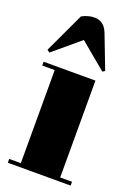

<svg xmlns="http://www.w3.org/2000/svg" viewBox="-142 -796 602 853"><g transform="rotate(20 158.5 -369.0)"><path d="M6 -476H251V-18H307V0H10V-18H65V-458H6ZM4 -532 93 -722Q123 -738 152 -738Q197 -738 216 -690L277 -531L266 -524L141 -628L16 -523Z"/></g></svg>

Font: Abril Fatface
Style: Regular
Weight: 400
Designer: Veronika Burian, Jos Scaglione
Foundry: TypeTogether
Version: Version 1.001